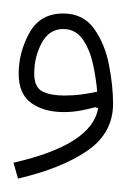

<svg xmlns="http://www.w3.org/2000/svg" viewBox="-95 -720 190 289"><path d="M48.3 -558.6Q37.6 -555.7 25.9 -553.5Q14.2 -551.3 1 -551.3Q-28.8 -551.3 -47.9 -564.9Q-66.9 -578.6 -66.9 -608.9Q-66.9 -641.1 -50.8 -670.4Q-34.7 -699.7 0 -699.7Q30.3 -699.7 46.6 -676.8Q63 -653.8 69.1 -622.1Q75.2 -590.3 75.2 -564Q75.2 -519.5 36.1 -492.9Q-2.9 -466.3 -67.9 -451.2L-74.7 -475.1Q43.5 -502 52.7 -557.1ZM-43.5 -609.4Q-43.5 -588.4 -31 -582.3Q-18.6 -576.2 1.5 -576.2Q15.6 -576.2 28.1 -577.9Q40.5 -579.6 51.3 -582Q49.8 -600.6 45.2 -622.6Q40.5 -644.5 29.8 -660.4Q19 -676.3 0 -676.3Q-21 -676.3 -32.2 -655.3Q-43.5 -634.3 -43.5 -609.4Z"/></svg>

Font: Estedad-FD Thin
Style: Regular
Weight: 100
Designer: Amin Abedi
Version: Version 7.3